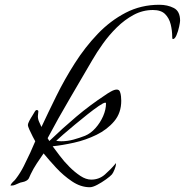

<svg xmlns="http://www.w3.org/2000/svg" viewBox="-20 -768 776 806"><path d="M357 18Q319 18 282.5 -6.5Q246 -31 215.5 -64Q185 -97 163 -124Q149 -104 134.5 -82Q120 -60 109 -37Q105 -29 102 -21.5Q99 -14 90 -9Q83 -5 74 -3.5Q65 -2 57 2Q50 5 43 8Q36 11 28 11Q24 11 24 10L25 8Q29 0 35.5 -5.5Q42 -11 47 -18Q66 -43 80 -71Q94 -99 107 -127L128 -175Q125 -180 117.5 -194.5Q110 -209 103.5 -223.5Q97 -238 97 -243Q97 -249 103 -260.5Q109 -272 116.5 -283.5Q124 -295 127 -301Q130 -306 134 -306Q141 -306 141 -300Q141 -296 140 -290.5Q139 -285 139 -280Q139 -268 144 -257Q149 -246 154 -235Q182 -295 216.5 -365Q251 -435 294 -502.5Q337 -570 390 -625.5Q443 -681 507.5 -714.5Q572 -748 649 -748Q683 -748 709.5 -734.5Q736 -721 736 -681Q736 -675 732 -656Q728 -637 721 -620.5Q714 -604 706 -604Q703 -604 703 -612Q703 -640 696.5 -666Q690 -692 673 -709Q656 -726 622 -726Q579 -726 541 -705.5Q503 -685 470.5 -653Q438 -621 412 -584.5Q386 -548 367 -515Q320 -434 272 -352.5Q224 -271 180 -188L187 -176Q242 -229 300 -278Q358 -327 422 -369Q430 -375 445 -383.5Q460 -392 470 -392Q480 -392 483.5 -383Q487 -374 488 -363Q489 -352 489 -345Q489 -294 459.5 -259Q430 -224 385 -202Q340 -180 290.5 -169Q241 -158 201 -154Q213 -138 231 -114Q249 -90 271.5 -67.5Q294 -45 317.5 -29.5Q341 -14 363 -14Q396 -14 420.5 -35.5Q445 -57 464 -80Q464 -82 466 -82Q467 -82 467 -81Q467 -80 467 -80Q467 -72 461 -57Q455 -42 450 -36Q443 -28 425 -15Q407 -2 388 8Q369 18 357 18ZM237 -175Q263 -175 288.5 -182Q314 -189 337 -198Q361 -208 381 -230.5Q401 -253 413 -280.5Q425 -308 425 -334Q425 -337 422 -337Q415 -337 394.5 -323Q374 -309 347.5 -288Q321 -267 294 -244.5Q267 -222 245.5 -203.5Q224 -185 216 -177Q221 -176 226.5 -175.5Q232 -175 237 -175Z"/></svg>

Font: My Soul
Style: Regular
Weight: 400
Designer: Robert E. Leuschke
Foundry: Robert E. Leuschke
Version: Version 1.010; ttfautohint (v1.8.4.7-5d5b)